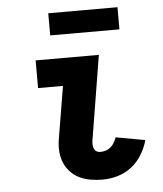

<svg xmlns="http://www.w3.org/2000/svg" viewBox="-53 -774 705 829"><g transform="rotate(-5 300.0 -360.0)"><path d="M359 8Q332 8 306 3.5Q280 -1 257.5 -12Q235 -23 218 -42Q201 -61 192 -84.5Q183 -108 182 -135Q181 -162 186 -188L223 -410H115V-530H389L330 -169Q328 -159 328 -149.5Q328 -140 331 -131Q334 -122 341.5 -117Q349 -112 359 -112Q371 -112 382.5 -115.5Q394 -119 404 -127.5Q414 -136 420 -147Q426 -158 430 -169L557 -146Q548 -114 530 -84Q512 -54 484.5 -32.5Q457 -11 424 -1.5Q391 8 359 8ZM487 -632H187V-728H487Z"/></g></svg>

Font: Iosevka Curly Heavy Extended
Style: Italic
Weight: 900
Width: 7
Italic angle: -9°
Monospace: yes
Designer: Belleve Invis
Foundry: Belleve Invis
Version: Version 11.1.0; ttfautohint (v1.8.3)